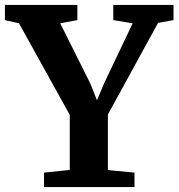

<svg xmlns="http://www.w3.org/2000/svg" viewBox="-39 -763 728 783"><path d="M245.5 -70V-294.5L38.5 -668L-19 -681V-743H276.5V-681L206.5 -668L329 -423L356.5 -354L385.5 -423L502 -668L423 -681V-743H668.5V-681L605.5 -669.5L401 -296V-69.5L509.5 -59V0H140.5V-59Z"/></svg>

Font: Merriweather 20pt
Style: Bold
Weight: 700
Version: Version 2.100